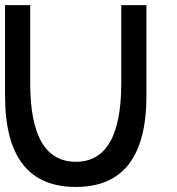

<svg xmlns="http://www.w3.org/2000/svg" viewBox="-20 -740 700 760"><path d="M0 -719.7Q0 -719.7 0 -360.4Q0 0 280.3 0Q559.6 0 559.6 -360.4Q559.6 -719.7 559.6 -719.7Q526.4 -719.7 460 -719.7Q460 -719.7 460 -410.2Q460 -99.6 280.3 -99.6Q99.6 -99.6 99.6 -410.2Q99.6 -719.7 99.6 -719.7Q66.4 -719.7 0 -719.7Z"/></svg>

Font: Encounter VC
Style: Regular
Weight: 400
Designer: Silver Alicorn
Version: Version 1.0